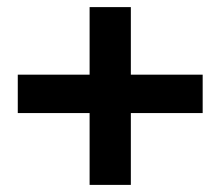

<svg xmlns="http://www.w3.org/2000/svg" viewBox="-20 -520 620 540"><path d="M550 -310V-202H348V0H232V-202H30V-310H232V-500H348V-310Z"/></svg>

Font: Fivo Sans Modern
Style: Regular
Weight: 700
Designer: Alexander Slobzheninov
Foundry: Alexander Slobzheninov
Version: 1.0